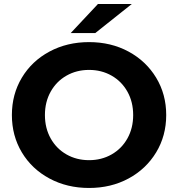

<svg xmlns="http://www.w3.org/2000/svg" viewBox="-20 -921 884 953"><path d="M39 -350Q39 -453 88.5 -535.5Q138 -618 225.5 -665Q313 -712 422 -712Q531 -712 618 -665Q705 -618 755 -535.5Q805 -453 805 -350Q805 -247 755 -164.5Q705 -82 618 -35Q531 12 422 12Q313 12 225.5 -35Q138 -82 88.5 -164.5Q39 -247 39 -350ZM641 -350Q641 -415 612.5 -466Q584 -517 534 -545.5Q484 -574 422 -574Q360 -574 310 -545.5Q260 -517 231.5 -466Q203 -415 203 -350Q203 -285 231.5 -234Q260 -183 310 -154.5Q360 -126 422 -126Q484 -126 534 -154.5Q584 -183 612.5 -234Q641 -285 641 -350ZM466 -901H634L453 -757H331Z"/></svg>

Font: Montserrat GRBold
Style: Regular
Weight: 700
Designer: Julieta Ulanovsky
Foundry: Julieta Ulanovsky
Version: Version 1.00 May 29, 2023, initial release